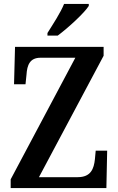

<svg xmlns="http://www.w3.org/2000/svg" viewBox="-20 -951 599 971"><path d="M220 -784V-771H272C326 -811 407 -886 429 -921V-931H304C286 -886 248 -829 220 -784ZM34 0H518L522 -189H464L460 -146C455 -98 440 -55 373 -55H177L504 -669V-714H56L51 -525H109L114 -573C117 -622 131 -659 185 -659H361L34 -44Z"/></svg>

Font: Noto Serif Devanagari Condensed SemiBold
Style: Regular
Weight: 600
Width: 3
Designer: Universal Thirst, Indian Type Foundry and the Monotype Design Team
Foundry: Monotype Imaging Inc.
Version: Version 2.004